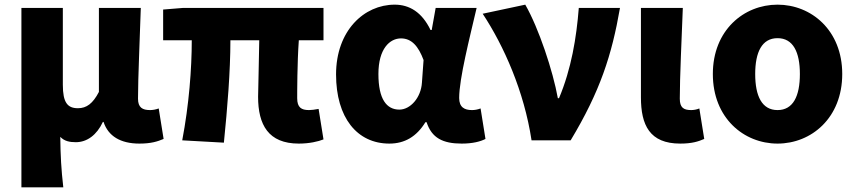

<svg xmlns="http://www.w3.org/2000/svg" viewBox="-20 -603 3678 825"><path d="M72 202H252C243 124 240 66 239 -15C257 4 280 8 306 8C354 8 396 -23 422 -79H425C445 -18 498 14 579 14C629 14 657 5 683 -6L662 -137C649 -132 635 -130 625 -130C592 -130 573 -141 573 -179C573 -269 581 -439 585 -569H405V-208C379 -158 352 -138 315 -138C270 -138 250 -162 250 -239V-569H72Z M1264 14C1309 14 1348 5 1370 -4L1349 -135C1333 -132 1318 -130 1308 -130C1275 -130 1257 -141 1257 -181C1257 -204 1257 -333 1264 -430H1370V-569H767L681 -562V-430H804C804 -307 792 -152 763 0L942 10C957 -138 970 -296 970 -430H1094C1093 -338 1089 -219 1089 -187C1089 -67 1133 14 1264 14Z M1653 14C1719 14 1770 -16 1808 -78H1813C1835 -10 1883 14 1964 14C2011 14 2045 5 2066 -6L2045 -137C2032 -132 2019 -130 2008 -130C1976 -130 1953 -142 1953 -182C1953 -265 1998 -440 2028 -569H1852L1835 -474H1830C1793 -551 1739 -583 1676 -583C1544 -583 1424 -471 1424 -283C1424 -98 1514 14 1653 14ZM1696 -132C1641 -132 1606 -177 1606 -285C1606 -394 1655 -438 1703 -438C1749 -438 1778 -404 1800 -345L1793 -248C1789 -183 1743 -132 1696 -132Z M2264 0H2432C2559 -211 2609 -367 2644 -569H2467C2457 -441 2435 -307 2382 -181H2377C2356 -298 2295 -482 2237 -583L2054 -544C2145 -406 2232 -211 2264 0Z M2903 14C2953 14 2981 5 3006 -6L2985 -137C2974 -132 2959 -130 2950 -130C2917 -130 2901 -141 2901 -179C2901 -269 2909 -439 2914 -569H2734V-185C2734 -66 2771 14 2903 14Z M3321 14C3466 14 3599 -96 3599 -285C3599 -473 3466 -583 3321 -583C3176 -583 3043 -473 3043 -285C3043 -96 3176 14 3321 14ZM3321 -130C3254 -130 3225 -190 3225 -285C3225 -379 3254 -439 3321 -439C3388 -439 3417 -379 3417 -285C3417 -190 3388 -130 3321 -130Z"/></svg>

Font: Noto Sans CJK HK Black
Style: Regular
Weight: 900
Designer: Ryoko NISHIZUKA 西塚涼子 (kana, bopomofo & ideographs); Paul D. Hunt (Latin, Greek & Cyrillic); Sandoll Communications 산돌커뮤니
Foundry: Adobe
Version: Version 2.004;hotconv 1.0.118;makeotfexe 2.5.65603